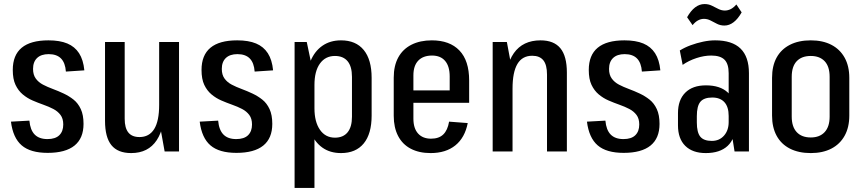

<svg xmlns="http://www.w3.org/2000/svg" viewBox="-20 -747 4261 947"><path d="M215 7Q130 7 87 -30Q44 -67 34 -147L125 -152Q129 -106 151 -83.5Q173 -61 214 -61Q253 -61 272.5 -80Q292 -99 292 -133Q292 -162 278.5 -180Q265 -198 243 -209.5Q221 -221 194 -230.5Q167 -240 140.5 -251.5Q114 -263 92 -281.5Q70 -300 56.5 -328.5Q43 -357 43 -402Q43 -475 87 -511.5Q131 -548 219 -548Q275 -548 312 -532.5Q349 -517 370 -484.5Q391 -452 396 -400L305 -394Q302 -437 281 -458.5Q260 -480 220 -480Q183 -480 163 -461Q143 -442 143 -407Q143 -378 156.5 -359.5Q170 -341 192 -329.5Q214 -318 241 -308Q268 -298 294.5 -285.5Q321 -273 343 -255.5Q365 -238 378.5 -209Q392 -180 392 -136Q392 -65 347.5 -29Q303 7 215 7Z M595 -161Q595 -116 613 -93.5Q631 -71 668 -71Q716 -71 740.5 -110.5Q765 -150 765 -230L795 -299V-244Q795 -119 753 -55.5Q711 8 627 8Q561 8 529.5 -31Q498 -70 498 -151V-540H595ZM863 0H792L765 -150V-540H863Z M1146 7Q1061 7 1018 -30Q975 -67 965 -147L1056 -152Q1060 -106 1082 -83.5Q1104 -61 1145 -61Q1184 -61 1203.5 -80Q1223 -99 1223 -133Q1223 -162 1209.5 -180Q1196 -198 1174 -209.5Q1152 -221 1125 -230.5Q1098 -240 1071.5 -251.5Q1045 -263 1023 -281.5Q1001 -300 987.5 -328.5Q974 -357 974 -402Q974 -475 1018 -511.5Q1062 -548 1150 -548Q1206 -548 1243 -532.5Q1280 -517 1301 -484.5Q1322 -452 1327 -400L1236 -394Q1233 -437 1212 -458.5Q1191 -480 1151 -480Q1114 -480 1094 -461Q1074 -442 1074 -407Q1074 -378 1087.5 -359.5Q1101 -341 1123 -329.5Q1145 -318 1172 -308Q1199 -298 1225.5 -285.5Q1252 -273 1274 -255.5Q1296 -238 1309.5 -209Q1323 -180 1323 -136Q1323 -65 1278.5 -29Q1234 7 1146 7Z M1662 8Q1608 8 1570 -19Q1532 -46 1511.5 -97Q1491 -148 1490 -218V-325Q1491 -396 1511.5 -445.5Q1532 -495 1570.5 -521.5Q1609 -548 1662 -548Q1735 -548 1774 -500.5Q1813 -453 1813 -363V-177Q1813 -87 1774 -39.5Q1735 8 1662 8ZM1433 -540H1493L1531 -359V180H1433ZM1632 -68Q1673 -68 1694.5 -94.5Q1716 -121 1716 -171V-368Q1716 -419 1694.5 -445Q1673 -471 1632 -471Q1585 -471 1558 -433.5Q1531 -396 1531 -328V-213Q1531 -146 1558 -107Q1585 -68 1632 -68Z M2104 8Q2047 8 2006 -13.5Q1965 -35 1943.5 -76.5Q1922 -118 1922 -176V-364Q1922 -423 1944.5 -464Q1967 -505 2009.5 -526.5Q2052 -548 2110 -548Q2198 -548 2246 -498Q2294 -448 2294 -350V-240H2002V-301H2215L2198 -267V-370Q2198 -420 2175.5 -446.5Q2153 -473 2111 -473Q2067 -473 2043 -448Q2019 -423 2019 -375V-162Q2019 -114 2042 -88.5Q2065 -63 2106 -63Q2145 -63 2166.5 -84Q2188 -105 2195 -147L2287 -140Q2273 -68 2226 -30Q2179 8 2104 8Z M2678 -379Q2678 -427 2660 -449.5Q2642 -472 2605 -472Q2556 -472 2532 -431.5Q2508 -391 2508 -310L2470 -241V-296Q2470 -422 2514.5 -485Q2559 -548 2646 -548Q2712 -548 2744 -509Q2776 -470 2776 -389V0H2678ZM2410 -540H2480L2508 -390V0H2410Z M3056 7Q2971 7 2928 -30Q2885 -67 2875 -147L2966 -152Q2970 -106 2992 -83.5Q3014 -61 3055 -61Q3094 -61 3113.5 -80Q3133 -99 3133 -133Q3133 -162 3119.5 -180Q3106 -198 3084 -209.5Q3062 -221 3035 -230.5Q3008 -240 2981.5 -251.5Q2955 -263 2933 -281.5Q2911 -300 2897.5 -328.5Q2884 -357 2884 -402Q2884 -475 2928 -511.5Q2972 -548 3060 -548Q3116 -548 3153 -532.5Q3190 -517 3211 -484.5Q3232 -452 3237 -400L3146 -394Q3143 -437 3122 -458.5Q3101 -480 3061 -480Q3024 -480 3004 -461Q2984 -442 2984 -407Q2984 -378 2997.5 -359.5Q3011 -341 3033 -329.5Q3055 -318 3082 -308Q3109 -298 3135.5 -285.5Q3162 -273 3184 -255.5Q3206 -238 3219.5 -209Q3233 -180 3233 -136Q3233 -65 3188.5 -29Q3144 7 3056 7Z M3574 -183V-386Q3574 -432 3553.5 -452.5Q3533 -473 3488 -473Q3453 -473 3415 -460.5Q3377 -448 3347 -427L3333 -498Q3357 -513 3387 -524Q3417 -535 3448 -541.5Q3479 -548 3507 -548Q3591 -548 3632.5 -507.5Q3674 -467 3674 -386V0H3603ZM3461 8Q3396 8 3360 -27.5Q3324 -63 3324 -129V-189Q3324 -254 3360 -290Q3396 -326 3462 -326Q3532 -326 3569.5 -291Q3607 -256 3607 -191V-130Q3607 -63 3569 -27.5Q3531 8 3461 8ZM3491 -52Q3528 -52 3551 -78Q3574 -104 3574 -145V-175Q3574 -220 3553 -243Q3532 -266 3493 -266Q3452 -266 3434.5 -245Q3417 -224 3417 -174V-143Q3417 -94 3434 -73Q3451 -52 3491 -52ZM3369 -662Q3387 -694 3408.5 -710.5Q3430 -727 3455 -727Q3475 -727 3491 -719Q3507 -711 3523 -703Q3539 -695 3555 -695Q3570 -695 3584 -702Q3598 -709 3612 -725L3638 -686Q3620 -654 3598.5 -637.5Q3577 -621 3553 -621Q3533 -621 3516.5 -629.5Q3500 -638 3484.5 -646Q3469 -654 3452 -654Q3437 -654 3423 -646.5Q3409 -639 3396 -623Z M3979 8Q3919 8 3876 -14Q3833 -36 3810.5 -77.5Q3788 -119 3788 -177V-363Q3788 -422 3810.5 -463Q3833 -504 3876 -526Q3919 -548 3979 -548Q4038 -548 4080.5 -526Q4123 -504 4146 -462.5Q4169 -421 4169 -363V-177Q4169 -119 4146 -77.5Q4123 -36 4080.5 -14Q4038 8 3979 8ZM3979 -69Q4023 -69 4047.5 -95.5Q4072 -122 4072 -172V-368Q4072 -419 4047.5 -445Q4023 -471 3979 -471Q3934 -471 3909.5 -445Q3885 -419 3885 -368V-172Q3885 -122 3909.5 -95.5Q3934 -69 3979 -69Z"/></svg>

Font: Pathway Extreme Condensed Medium
Style: Regular
Weight: 500
Width: 3
Version: Version 1.001;gftools[0.9.26]